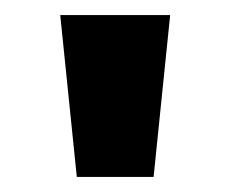

<svg xmlns="http://www.w3.org/2000/svg" viewBox="-20 -755 306 255"><path d="M82 -520 60 -735H206L184 -520Z"/></svg>

Font: Akshar Light
Style: Regular
Weight: 300
Designer: Tall Chai
Foundry: Tall Chai
Version: Version 1.100